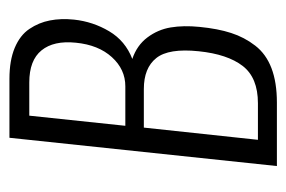

<svg xmlns="http://www.w3.org/2000/svg" viewBox="-122 -496 618 415"><g transform="rotate(-90 187.5 -289.0)"><path d="M122.6 -327.6H208Q244.6 -327.6 271 -356.7Q297.4 -385.7 302.2 -434.6Q307.1 -482.4 285.6 -508.8Q264.2 -535.2 216.3 -535.2H144.5ZM92.3 -41H171.4Q226.6 -41 252 -74Q277.3 -106.9 283.7 -168.9Q290.5 -233.9 269 -260.7Q247.6 -287.6 202.1 -287.6H118.7ZM35.6 0 96.7 -578.1H224.1Q263.7 -578.1 291 -566.7Q318.4 -555.2 332 -534.9Q345.7 -514.6 350.3 -490.7Q355 -466.8 352.1 -438.5Q347.7 -397.5 326.9 -362.5Q306.2 -327.6 267.1 -312.5Q296.4 -302.7 313.5 -280Q330.6 -257.3 335.2 -229.5Q339.8 -201.7 336.4 -167.5Q332.5 -127.4 323.2 -98.9Q314 -70.3 295.9 -46.9Q277.8 -23.4 247.1 -11.7Q216.3 0 172.9 0Z"/></g></svg>

Font: Oswald
Style: Extra-Light
Weight: 200
Designer: Vernon Adams
Foundry: Vernon Adams
Version: 3.0; ttfautohint (v0.94.23-7a4d-dirty) -l 8 -r 50 -G 200 -x 